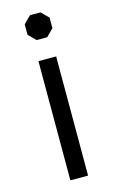

<svg xmlns="http://www.w3.org/2000/svg" viewBox="-109 -730 462 775"><g transform="rotate(-15 122.0 -343.0)"><path d="M70 -612V-656L100 -686H144L174 -656V-612L144 -582H100ZM85 -498H159V0H85Z"/></g></svg>

Font: Chakra Petch
Style: Regular
Weight: 400
Designer: Katatrad Aksorn Co.,Ltd.
Foundry: Cadson Demak Co.,Ltd.
Version: Version 1.000; ttfautohint (v1.6)